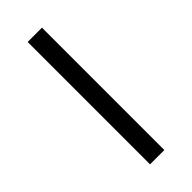

<svg xmlns="http://www.w3.org/2000/svg" viewBox="-257 -796 892 892"><g transform="rotate(-45 189.0 -350.0)"><path d="M236 -752V52H142V-752Z"/></g></svg>

Font: Pathway Extreme 28pt
Style: Bold
Weight: 700
Designer: Eduardo Rodriguez Tunni
Foundry: Eduardo Rodriguez Tunni
Version: Version 1.001;gftools[0.9.26]